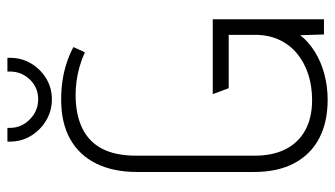

<svg xmlns="http://www.w3.org/2000/svg" viewBox="-213 -681 904 518"><g transform="rotate(-90 239.0 -422.0)"><path d="M342 -854H305V-847Q305 -816 283.5 -793.5Q262 -771 230 -771Q199 -771 176 -793.5Q153 -816 153 -847V-854H116V-847Q116 -816 131.5 -790.5Q147 -765 173 -749.5Q199 -734 230 -734Q261 -734 286.5 -749.5Q312 -765 327 -790.5Q342 -816 342 -847ZM357 -645 371 -676Q350 -687 327 -694.5Q304 -702 279.5 -705.5Q255 -709 229 -709Q166 -709 122.5 -684.5Q79 -660 56.5 -614Q34 -568 34 -504V-189Q34 -124 58 -79.5Q82 -35 125.5 -12.5Q169 10 229 10Q265 10 298.5 1Q332 -8 359 -25Q386 -42 403 -64L405 0H446V-300H244L260 -257H404V-186Q404 -150 391 -121.5Q378 -93 354 -73Q330 -53 298 -42.5Q266 -32 228 -32Q180 -32 146.5 -50.5Q113 -69 95.5 -103.5Q78 -138 78 -187V-507Q78 -562 96.5 -598Q115 -634 152 -652Q189 -670 242 -670Q260 -670 279 -667.5Q298 -665 317.5 -659.5Q337 -654 357 -645Z"/></g></svg>

Font: Advent Pro Light
Style: Regular
Weight: 300
Version: Version 3.000